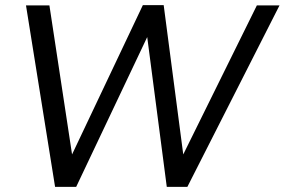

<svg xmlns="http://www.w3.org/2000/svg" viewBox="-20 -726 1106 746"><path d="M172 -705H81L194 0H276L552 -582L628 0H708L1066 -705H978L692 -126L616 -706H535L260 -126Z"/></svg>

Font: Geom Light
Style: Italic
Weight: 300
Italic angle: -10°
Version: Version 1.102